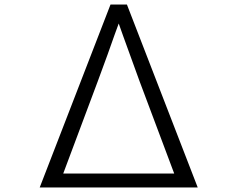

<svg xmlns="http://www.w3.org/2000/svg" viewBox="-20 -791 1040 841"><path d="M464 -771H536L846 30H154ZM521 -629 500 -688 481 -636Q458 -569 409 -437L257 -31H743L591 -436Q573 -484 521 -629Z"/></svg>

Font: LINE Seed JP_TTF Regular
Style: Regular
Weight: 400
Designer: LINE & Fontrix & Fontworks
Version: Version 1.002